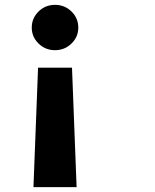

<svg xmlns="http://www.w3.org/2000/svg" viewBox="-20 -842 640 792"><path d="M111 -728Q111 -690 139 -662.5Q167 -635 207 -635Q247 -635 275 -662.5Q303 -690 303 -728Q303 -767 275 -794.5Q247 -822 207 -822Q167 -822 139 -794.5Q111 -767 111 -728ZM277 -563H137L118 -70H296Z"/></svg>

Font: LilGrotesk Bold
Style: Regular
Weight: 700
Designer: BSozoo
Foundry: BSozoo
Version: Version 1.001;PS 001.001;hotconv 1.0.70;makeotf.lib2.5.58329